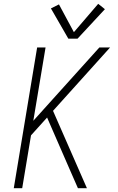

<svg xmlns="http://www.w3.org/2000/svg" viewBox="-20 -983 616 1003"><path d="M52 0H96L142 -276L226 -369L348 -89L387 0H434L257 -404L555 -735H499L154 -352L218 -735H174ZM337 -781H385L528 -935L493 -963L366 -815L288 -960L246 -939Z"/></svg>

Font: Iosevka Sparkle Extralight
Style: Italic
Weight: 200
Italic angle: -9°
Designer: Belleve Invis
Foundry: Belleve Invis
Version: Version 4.5.0; ttfautohint (v1.8.3)